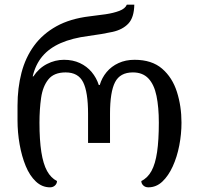

<svg xmlns="http://www.w3.org/2000/svg" viewBox="-20 -792 852 822"><path d="M194 10Q160 10 133.5 -15Q107 -40 90 -81.5Q73 -123 64 -174Q55 -225 55 -277V-340Q55 -415 72 -480.5Q89 -546 126 -596.5Q163 -647 221.5 -679.5Q280 -712 363 -722Q398 -726 432 -731Q466 -736 491 -745.5Q516 -755 523 -772H555Q554 -717 529.5 -691Q505 -665 462 -655.5Q419 -646 359 -638Q289 -629 240 -607.5Q191 -586 161.5 -551Q132 -516 120 -465H123Q146 -500 181 -518Q216 -536 254 -536Q292 -536 322 -522Q352 -508 372.5 -483.5Q393 -459 403 -428H407Q416 -459 436.5 -483.5Q457 -508 487.5 -522Q518 -536 556 -536Q630 -536 674 -498Q718 -460 737.5 -398.5Q757 -337 757 -267Q757 -218 747.5 -169Q738 -120 719.5 -79.5Q701 -39 675 -14.5Q649 10 615 10Q602 10 593.5 2Q585 -6 585 -17Q612 -30 628.5 -60Q645 -90 652.5 -141Q660 -192 660 -267Q660 -333 650 -381.5Q640 -430 615.5 -456Q591 -482 549 -482Q494 -482 472.5 -440Q451 -398 451 -305V-180H357V-305Q357 -398 336 -440Q315 -482 261 -482Q211 -482 187 -452Q163 -422 156 -373Q149 -324 149 -267Q149 -192 157 -141Q165 -90 181.5 -60Q198 -30 224 -17Q224 -6 215.5 2Q207 10 194 10Z"/></svg>

Font: Noto Serif Georgian
Style: Regular
Weight: 400
Designer: Monotype Design Team, Akaki Razmadze
Foundry: Google LLC
Version: Version 2.002